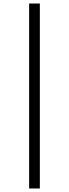

<svg xmlns="http://www.w3.org/2000/svg" viewBox="-20 -816 393 1094"><path d="M146 258H207V-796H146Z"/></svg>

Font: Veleka
Style: Regular
Weight: 400
Designer: Stefan Peev, Context Ltd, 2016; SIL International, 1997-2014.
Foundry: Stefan Peev, Context Ltd, 2016
Version: Version 1.000